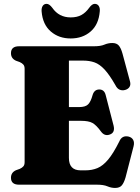

<svg xmlns="http://www.w3.org/2000/svg" viewBox="-20 -934 710 971"><path d="M35.5 -665Q35.5 -700 76.5 -700H455.5Q488.5 -700 507.8 -708.2Q527 -716.5 548 -716.5Q569.5 -716.5 580.5 -704Q591.5 -691.5 599.5 -663L637.5 -522Q642 -505.5 634.8 -494.2Q627.5 -483 612.5 -479Q598 -475 585 -480.5Q572 -486 563.5 -503.5Q533.5 -556 508.5 -582.8Q483.5 -609.5 458 -618.5Q432.5 -627.5 400.5 -627.5H328.5V-392.5H380.5Q411.5 -392.5 425.2 -405.8Q439 -419 448.5 -454Q457 -481.5 482 -481.5Q507.5 -481.5 514.5 -453L554.5 -298.5Q563 -263 535 -253.5Q509 -244 491 -268.5Q467 -301.5 447.5 -312.2Q428 -323 389.5 -323H328.5V-135.5Q328.5 -72.5 388 -72.5H411.5Q445.5 -72.5 473 -84Q500.5 -95.5 526.8 -126.8Q553 -158 583 -218Q596.5 -250.5 629.5 -243.5Q646.5 -239.5 653.5 -226.5Q660.5 -213.5 655.5 -194L615 -37Q607 -9.5 596 3.5Q585 16.5 562 16.5Q542.5 16.5 523 8.2Q503.5 0 471 0H76.5Q35.5 0 35.5 -35Q35.5 -61.5 60.5 -73L80 -80Q92 -85.5 98.2 -92.8Q104.5 -100 104.5 -114V-586Q104.5 -600 98.2 -607.2Q92 -614.5 80 -620L60.5 -627Q35.5 -638.5 35.5 -665ZM337.5 -846Q369.5 -846 391.5 -858Q413.5 -870 431 -894.5Q445.5 -914.5 459 -914.5Q472.5 -914.5 479.5 -903.8Q486.5 -893 484.5 -875.5Q479 -810 438.5 -774.8Q398 -739.5 337.5 -739.5Q277.5 -739.5 236.8 -774.8Q196 -810 190.5 -875.5Q189 -893 195.8 -903.8Q202.5 -914.5 216 -914.5Q229.5 -914.5 244.5 -894.5Q278 -846 337.5 -846Z"/></svg>

Font: Fraunces 72pt Soft Black
Style: Regular
Weight: 900
Version: Version 1.000;[b76b70a41]